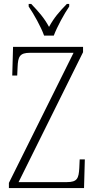

<svg xmlns="http://www.w3.org/2000/svg" viewBox="-20 -951 483 971"><path d="M203 -771H252C269 -816 304 -880 330 -918V-931H318C279 -891 253 -861 228 -815C203 -861 176 -891 138 -931H125V-918C151 -880 187 -816 203 -771ZM25 0H405L409 -145H383L381 -101C378 -49 371 -30 318 -30H74L400 -687V-714H46L42 -569H67L69 -612C71 -665 80 -684 132 -684H352L25 -26Z"/></svg>

Font: Noto Serif Devanagari Condensed ExtraLight
Style: Regular
Weight: 200
Width: 3
Designer: Universal Thirst, Indian Type Foundry and the Monotype Design Team
Foundry: Monotype Imaging Inc.
Version: Version 2.004